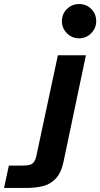

<svg xmlns="http://www.w3.org/2000/svg" viewBox="-174 -770 497 952"><path d="M-154 162 -130 51H-64Q-39 51 -25.5 47Q-12 43 -4 30.5Q4 18 8 -5L113 -496H252L141 32Q129 88 102 116Q75 144 38 153Q1 162 -43 162ZM218 -580Q183 -580 158 -605Q133 -630 133 -665Q133 -701 158 -725.5Q183 -750 218 -750Q254 -750 278.5 -725.5Q303 -701 303 -665Q303 -630 278 -605Q253 -580 218 -580Z"/></svg>

Font: Atkinson Hyperlegible Next
Style: Bold Italic
Weight: 700
Italic angle: -12°
Designer: Elliott Scott, Megan Eiswerth, Linus Boman, Theodore Petrosky, Letters from Sweden
Foundry: Applied Design Works, Letters from Sweden
Version: Version 2.001